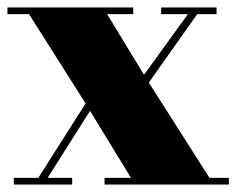

<svg xmlns="http://www.w3.org/2000/svg" viewBox="-20 -496 635 516"><path d="M367 -295 485 -458H413V-476H562V-458H510L380 -274L543 -18H595V0H261V-18H332L222 -198L108 -18H174V0H17V-18H83L210 -218L58 -458H0V-476H338V-458H268Z"/></svg>

Font: Abril Fatface
Style: Regular
Weight: 400
Designer: Veronika Burian, Jos Scaglione
Foundry: TypeTogether
Version: Version 1.001